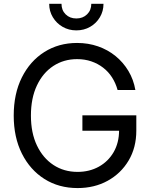

<svg xmlns="http://www.w3.org/2000/svg" viewBox="-20 -960 777 991"><path d="M380.4 10.7Q283.7 10.7 209.5 -36.1Q135.3 -83 93 -167.2Q50.8 -251.5 50.8 -363.3Q50.8 -476.1 92.8 -560.3Q134.8 -644.5 208.7 -691.4Q282.7 -738.3 377.9 -738.3Q435.5 -738.3 486.1 -720.7Q536.6 -703.1 576.4 -670.7Q616.2 -638.2 642.8 -593.8Q669.4 -549.3 678.7 -495.6H586.9Q577.1 -531.2 558.3 -560.5Q539.6 -589.8 512.2 -610.8Q484.9 -631.8 451.2 -643.3Q417.5 -654.8 377.9 -654.8Q309.1 -654.8 255.1 -619.4Q201.2 -584 170.4 -518.6Q139.6 -453.1 139.6 -363.3Q139.6 -273.9 170.7 -209Q201.7 -144 255.9 -108.4Q310.1 -72.8 380.4 -72.8Q441.4 -72.8 490 -99.6Q538.6 -126.5 566.7 -175Q594.7 -223.6 594.7 -288.6L623 -285.2H405.3V-364.7H683.6V-285.6Q683.6 -198.2 643.8 -131.3Q604 -64.5 535.6 -26.9Q467.3 10.7 380.4 10.7ZM374 -803.2Q335 -803.2 303.2 -821.5Q271.5 -839.8 252.7 -871.1Q233.9 -902.3 233.9 -940.4H297.4Q297.4 -907.2 318.8 -886Q340.3 -864.7 374 -864.7Q407.7 -864.7 429.4 -886Q451.2 -907.2 451.2 -940.4H514.2Q514.2 -902.3 495.6 -871.1Q477.1 -839.8 445.3 -821.5Q413.6 -803.2 374 -803.2Z"/></svg>

Font: Inter 24pt
Style: Regular
Weight: 400
Designer: Rasmus Andersson
Foundry: rsms
Version: Version 4.001;git-66647c0bb